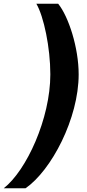

<svg xmlns="http://www.w3.org/2000/svg" viewBox="-95 -758 469 1030"><path d="M327 -359C327 -502 273 -669 217 -738H100C140 -670 175 -502 175 -359C175 -122 47 157 -75 252H42C181 156 327 -123 327 -359Z"/></svg>

Font: Celebes ExtraBold
Style: Italic
Weight: 800
Italic angle: -10°
Designer: Anugrah Pasau
Foundry: Lafontype
Version: Version 1.000